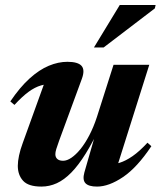

<svg xmlns="http://www.w3.org/2000/svg" viewBox="-20 -710 623 744"><path d="M307 -42 362.5 -235 371.5 -226.5Q341 -161.5 312.5 -115.5Q284 -69.5 256.2 -41.2Q228.5 -13 200 0Q171.5 13 140.5 13Q90 13 69.5 -9.5Q49 -32 49 -67.5Q49 -85 53.8 -107.5Q58.5 -130 68 -155.5L163.5 -420L189.5 -384Q163 -386 139 -379Q115 -372 90.5 -354Q66 -336 36 -303.5L20 -317Q57.5 -372.5 95 -406.2Q132.5 -440 169.2 -455.2Q206 -470.5 241 -470.5Q282 -470.5 296 -454.8Q310 -439 297 -404L209 -164.5Q201.5 -144 198 -132.2Q194.5 -120.5 194.5 -112.5Q194.5 -100.5 202.2 -93.8Q210 -87 224.5 -87Q239.5 -87 256.8 -98.8Q274 -110.5 291.8 -132.2Q309.5 -154 326 -185.5Q342.5 -217 355.5 -256.5L420 -459H558.5L426 -39.5L399 -72Q420 -72 443.5 -79.2Q467 -86.5 493.8 -105Q520.5 -123.5 551.5 -157L566.5 -143.5Q511.5 -61 456.8 -24Q402 13 356 13Q323.5 13 311.2 0Q299 -13 307 -42ZM344 -526 444 -690.5H583L580 -677.5L381.5 -526Z"/></svg>

Font: Newsreader 36pt
Style: Bold Italic
Weight: 700
Italic angle: -17°
Designer: Hugues Gentile
Foundry: Production Type
Version: Version 1.003